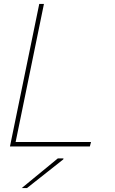

<svg xmlns="http://www.w3.org/2000/svg" viewBox="-20 -750 588 983"><path d="M205 -730H181L31 0H440L446 -23H60ZM91 213H118L304 66L305 61H276Z"/></svg>

Font: Nacelle Thin
Style: Italic
Weight: 100
Italic angle: -12°
Designer: Sora Sagano
Foundry: Sora Sagano
Version: Version 1.000;FEAKit 1.0